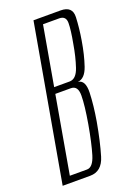

<svg xmlns="http://www.w3.org/2000/svg" viewBox="-160 -729 551 783"><g transform="rotate(-20 115.0 -337.5)"><path d="M-28.5 0H91Q142 0 159.5 -58.2Q177 -116.5 191.5 -198Q203 -265.5 204.8 -319.8Q206.5 -374 174.5 -377Q206 -379.5 221.8 -425.8Q237.5 -472 247 -530.5Q255.5 -581 257.5 -628Q259.5 -675 208 -675H90.5ZM13 -28.5 71.5 -362.5H139Q169.5 -362.5 169.2 -320.2Q169 -278 155.5 -199.5Q142 -123 127.8 -75.8Q113.5 -28.5 87.5 -28.5ZM76.5 -390 121.5 -646.5H191.5Q221 -646.5 221 -616.2Q221 -586 210 -528Q201.5 -476.5 187 -433.2Q172.5 -390 143.5 -390Z"/></g></svg>

Font: Anybody ExtraCondensed ExtraLight
Style: Italic
Weight: 250
Width: 2
Italic angle: -10°
Version: Version 1.113;gftools[0.9.25]